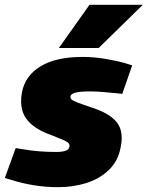

<svg xmlns="http://www.w3.org/2000/svg" viewBox="-32 -767 612 796"><path d="M208 9Q157 9 108 1Q59 -7 12 -22L-12 -29L33 -153L58 -149Q98 -142 133 -139.5Q168 -137 202 -137Q227 -137 241 -142.5Q255 -148 256 -160Q257 -167 252.5 -173Q248 -179 232 -186Q216 -193 183 -206Q133 -223 102 -248.5Q71 -274 61 -307.5Q51 -341 59 -384Q72 -453 136 -492Q200 -531 310 -531Q358 -531 407.5 -522.5Q457 -514 487 -505L516 -496L475 -378L455 -380Q425 -383 396 -385.5Q367 -388 342 -388Q298 -388 279.5 -382.5Q261 -377 260 -367Q259 -360 265 -354.5Q271 -349 290.5 -341.5Q310 -334 352 -320Q403 -303 431.5 -280.5Q460 -258 468.5 -227.5Q477 -197 468 -155Q457 -98 418.5 -61.5Q380 -25 325.5 -8Q271 9 208 9ZM212 -568 339 -747H560L377 -568Z"/></svg>

Font: REM ExtraBold
Style: Italic
Weight: 800
Italic angle: -11°
Designer: Octavio Pardo
Foundry: Ashler Design
Version: Version 1.005;gftools[0.9.28]